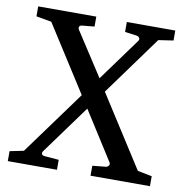

<svg xmlns="http://www.w3.org/2000/svg" viewBox="-77 -744 787 817"><g transform="rotate(10 317.0 -335.5)"><path d="M367.2 0V-43L424.8 -48.8Q432.6 -49.8 437 -56.2Q441.4 -62.5 437 -69.8L304.2 -278.8L149.9 -66.9Q146 -61.5 147.9 -55.2Q149.9 -48.8 162.1 -47.9L222.2 -43V0H9.8V-43L69.8 -55.2L271 -331.1L88.9 -616.2L22.9 -627.9V-670.9H273.9V-627.9L223.1 -623Q210.9 -622.1 209 -615.5Q207 -608.9 210.9 -603L333 -415L467.8 -600.1Q473.1 -607.4 468.8 -613.8Q464.4 -620.1 457 -621.1L405.8 -627.9V-670.9H615.2V-627.9L550.8 -618.2L365.2 -362.8L562 -55.2L624 -43V0Z"/></g></svg>

Font: BabelStone Ogham Stemless
Style: Regular
Weight: 400
Designer: Andrew West
Foundry: BabelStone
Version: Version 2.02 March 14, 2022